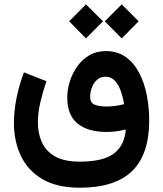

<svg xmlns="http://www.w3.org/2000/svg" viewBox="-20 -646 748 881"><path d="M538.6 -626 616.2 -548.3 538.6 -469.7 460.9 -548.3ZM374.5 -626 452.6 -548.3 374.5 -469.7 297.4 -548.3ZM346.2 215.3Q241.2 215.3 174.3 175.8Q107.4 136.2 75.7 68.8Q43.9 1.5 43.9 -81.5Q43.9 -137.2 55.9 -196.5Q67.9 -255.9 89.8 -314L192.9 -273.4Q176.3 -224.6 165 -176Q153.8 -127.4 153.8 -84Q153.8 -34.7 171.9 6.1Q189.9 46.9 231.9 71.3Q273.9 95.7 346.2 95.7Q454.1 95.7 503.2 57.9Q552.2 20 557.1 -51.8Q536.6 -46.9 515.4 -43.7Q494.1 -40.5 469.2 -40.5Q382.8 -40.5 335.7 -79.3Q288.6 -118.2 288.6 -198.2Q288.6 -233.9 300 -271.2Q311.5 -308.6 334 -340.6Q356.4 -372.6 389.4 -392.1Q422.4 -411.6 465.3 -411.6Q519 -411.6 556.9 -384.5Q594.7 -357.4 618.7 -311.5Q642.6 -265.6 653.6 -209Q664.6 -152.3 664.6 -93.8Q664.6 63 585.9 139.2Q507.3 215.3 346.2 215.3ZM468.3 -157.2Q507.8 -157.2 549.3 -168Q545.4 -195.3 535.6 -224.6Q525.9 -253.9 508.5 -273.9Q491.2 -293.9 464.4 -293.9Q440.4 -293.9 424.8 -279.5Q409.2 -265.1 401.4 -243.9Q393.6 -222.7 393.6 -202.6Q393.6 -174.3 414.3 -165.8Q435.1 -157.2 468.3 -157.2Z"/></svg>

Font: Vazirmatn UI SemiBold
Style: Regular
Weight: 600
Designer: Saber Rastikerdar
Foundry: Saber Rastikerdar
Version: Version 33.003